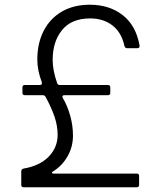

<svg xmlns="http://www.w3.org/2000/svg" viewBox="-20 -793 680 813"><path d="M80 0Q70 0 70 -10V-68Q70 -76 79 -79Q149 -91 186.5 -130Q224 -169 224 -222Q224 -260 211 -298.5Q198 -337 173 -383Q169 -390 161 -390H85Q75 -390 75 -400V-423Q75 -433 85 -433H149Q154 -433 156.5 -436.5Q159 -440 157 -445Q138 -495 138 -541Q138 -610 165 -662.5Q192 -715 242 -744Q292 -773 360 -773Q443 -773 499.5 -729Q556 -685 571 -600V-598Q571 -589 562 -589H518Q510 -589 507 -598Q495 -655 456.5 -685Q418 -715 362 -715Q283 -715 243 -666Q203 -617 203 -539Q203 -495 222 -441Q225 -433 233 -433H437Q447 -433 447 -423V-400Q447 -390 437 -390H253Q247 -390 245 -386.5Q243 -383 246 -378Q265 -346 277 -304Q289 -262 289 -219Q289 -171 266 -131Q243 -91 206 -68Q200 -65 200 -62Q200 -58 208 -58H559Q569 -58 569 -48V-10Q569 0 559 0Z"/></svg>

Font: Open Sauce Two Light
Style: Regular
Weight: 300
Designer: Alfredo Marco Pradil
Foundry: Creative Sauce Fz LLC
Version: Version 1.477